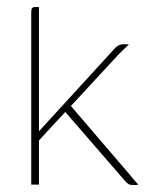

<svg xmlns="http://www.w3.org/2000/svg" viewBox="-20 -526 414 547"><path d="M69 0V-492Q69 -500 71.5 -503Q74 -506 81 -506H91V-152L306 -387Q311 -393 316.5 -396Q322 -399 329 -400Q334 -400 338.5 -400Q343 -400 347 -399Q345 -397 339.5 -392Q334 -387 328 -381Q322 -375 316 -369L182 -224L350 -28Q356 -20 362 -13.5Q368 -7 374 0Q370 1 366 1Q362 1 357 1Q350 1 345.5 -2Q341 -5 334 -13L166 -207L91 -126V0Z"/></svg>

Font: Genos Thin
Style: Regular
Weight: 100
Designer: Robert E. Leuschke
Foundry: Robert E. Leuschke
Version: Version 1.010